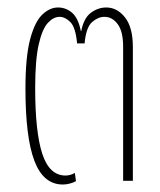

<svg xmlns="http://www.w3.org/2000/svg" viewBox="-20 -483 427 513"><path d="M148 10Q96 10 72 -53Q48 -116 48 -246Q48 -331 60.5 -378Q73 -425 93 -444Q113 -463 135 -463Q156 -463 172.5 -449Q189 -435 196 -400H197Q204 -435 223 -449Q242 -463 264 -463Q293 -463 314 -436.5Q335 -410 335 -357V0H309V-358Q309 -399 294.5 -418.5Q280 -438 259 -438Q242 -438 226 -424Q210 -410 206 -367H186Q182 -410 168 -424Q154 -438 139 -438Q123 -438 108 -422Q93 -406 83.5 -364.5Q74 -323 74 -248Q74 -130 93 -72Q112 -14 155 -14Q168 -14 180 -21L183 1Q176 5 166.5 7.5Q157 10 148 10Z"/></svg>

Font: Noto Sans Thai UI ExtCond Thin
Style: Regular
Weight: 100
Width: 2
Designer: Monotype Design Team
Foundry: Monotype Imaging Inc.
Version: Version 2.000